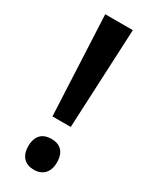

<svg xmlns="http://www.w3.org/2000/svg" viewBox="-191 -760 652 819"><g transform="rotate(30 135.0 -350.5)"><path d="M90 -224H180L203 -714H67ZM135 13C175 13 205 -12 205 -63C205 -116 177 -139 135 -139C91 -139 64 -114 64 -63C64 -12 92 13 135 13Z"/></g></svg>

Font: Noto Sans Tamil Condensed SemiBold
Style: Regular
Weight: 600
Width: 3
Designer: Jelle Bosma - Monotype Design Team
Foundry: Monotype Imaging Inc.
Version: Version 2.004